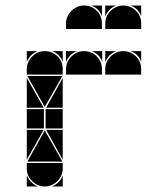

<svg xmlns="http://www.w3.org/2000/svg" viewBox="-20 -677 608 695"><path d="M284 -492Q311 -492 330 -473Q349 -454 349 -427V-407H219V-427Q219 -453 238.5 -472.5Q258 -492 284 -492ZM142 -492Q169 -492 188 -473Q207 -454 207 -427V-407H77V-427Q77 -453 96.5 -472.5Q116 -492 142 -492ZM426 -492Q453 -492 472 -473Q491 -454 491 -427V-407H361V-427Q361 -453 380.5 -472.5Q400 -492 426 -492ZM142 -2Q116 -2 96.5 -21.5Q77 -41 77 -67V-87H207V-67Q207 -41 187.5 -21.5Q168 -2 142 -2ZM79 -92 142 -205 206 -92ZM206 -402 142 -290 79 -402ZM139 -212H77V-282H139ZM207 -212H145V-282H207ZM77 -207H138L77 -99ZM77 -287V-395L138 -287ZM207 -207V-99L147 -207ZM207 -287H147L207 -395ZM77 -42Q89 -14 117 -2H77ZM168 -2Q182 -8 192 -18Q202 -28 207 -42V-2ZM361 -492H401Q387 -487 377 -477Q367 -467 361 -453ZM219 -492H259Q245 -487 235 -477Q225 -467 219 -453ZM77 -492H117Q103 -487 93 -477Q83 -467 77 -453ZM350 -492V-453Q340 -482 311 -492ZM491 -492V-453Q481 -482 452 -492ZM207 -492V-453Q197 -482 168 -492ZM284 -657Q311 -657 330 -638Q349 -619 349 -592V-572H219V-592Q219 -618 238.5 -637.5Q258 -657 284 -657ZM426 -657Q453 -657 472 -638Q491 -619 491 -592V-572H361V-592Q361 -618 380.5 -637.5Q400 -657 426 -657ZM361 -657H401Q387 -652 377 -642Q367 -632 361 -618ZM349 -657V-618Q339 -647 310 -657ZM491 -657V-618Q481 -647 452 -657Z"/></svg>

Font: CAT DyFa
Style: Regular
Weight: 400
Designer: Peter Wiegel
Foundry: Peter Wiegel
Version: Version 1.001; ttfautohint (v1.3)